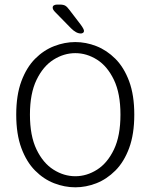

<svg xmlns="http://www.w3.org/2000/svg" viewBox="-20 -809 659 840"><path d="M309.5 10.5Q263 10.5 217 -7.2Q171 -25 133.5 -62.8Q96 -100.5 73.5 -161.2Q51 -222 51 -307.5Q51 -393 73.5 -453.5Q96 -514 133.5 -551.8Q171 -589.5 217 -607.2Q263 -625 309.5 -625Q356 -625 401.5 -607.2Q447 -589.5 484.8 -551.8Q522.5 -514 545 -453.5Q567.5 -393 567.5 -307.5Q567.5 -222 545 -161.2Q522.5 -100.5 484.8 -62.8Q447 -25 401.5 -7.2Q356 10.5 309.5 10.5ZM309.5 -38Q359.5 -38 404.8 -66.8Q450 -95.5 478.5 -155Q507 -214.5 507 -307.5Q507 -400 478.5 -459.5Q450 -519 404.8 -547.8Q359.5 -576.5 309.5 -576.5Q259.5 -576.5 214 -547.8Q168.5 -519 139.8 -459.5Q111 -400 111 -307.5Q111 -214.5 139.8 -155Q168.5 -95.5 214 -66.8Q259.5 -38 309.5 -38ZM334 -662.5Q323.5 -662.5 312.8 -668.2Q302 -674 290.5 -685.5L222 -755.5Q210.5 -766.5 210.5 -775.5Q210.5 -782.5 216.2 -785.8Q222 -789 230.5 -789H241.5Q257.5 -789 265.8 -784Q274 -779 283.5 -766L332.5 -702Q347.5 -682 347.5 -673.5Q347.5 -668 343 -665.2Q338.5 -662.5 334 -662.5Z"/></svg>

Font: Sono Monospace Light
Style: Regular
Weight: 300
Version: Version 2.112